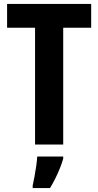

<svg xmlns="http://www.w3.org/2000/svg" viewBox="-20 -734 500 975"><path d="M301 0H158V-593H16V-714H443V-593H301ZM301 72Q294 96 283.5 122Q273 148 260.5 173Q248 198 234 221H146V208Q150 190 155 163.5Q160 137 164 109Q168 81 169 61H301Z"/></svg>

Font: Noto Sans Display Condensed
Style: Bold
Weight: 700
Width: 3
Designer: Monotype Design Team
Foundry: Monotype Imaging Inc.
Version: Version 2.003